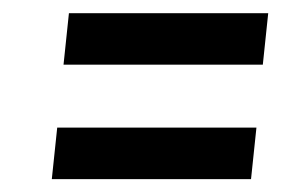

<svg xmlns="http://www.w3.org/2000/svg" viewBox="-20 -555 454 295"><path d="M59.6 -279.8 67.9 -358.9H374L365.7 -279.8ZM77.6 -455.6 85.9 -534.7H392.1L383.8 -455.6Z"/></svg>

Font: Oswald
Style: Regular
Weight: 400
Designer: Vernon Adams
Foundry: Vernon Adams
Version: 3.0; ttfautohint (v0.94.23-7a4d-dirty) -l 8 -r 50 -G 200 -x 